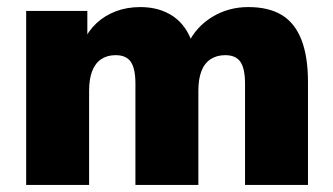

<svg xmlns="http://www.w3.org/2000/svg" viewBox="-20 -523 942 543"><path d="M54 0V-492H227V-406H216Q230 -436 253 -457.5Q276 -479 307.5 -491Q339 -503 377 -503Q431 -503 469.5 -477Q508 -451 525 -398H511Q534 -447 580 -475Q626 -503 682 -503Q740 -503 777 -480.5Q814 -458 832.5 -410.5Q851 -363 851 -291V0H673V-286Q673 -329 660 -348Q647 -367 617 -367Q593 -367 575.5 -355.5Q558 -344 549.5 -321.5Q541 -299 541 -267V0H363V-286Q363 -329 350 -348Q337 -367 307 -367Q283 -367 266 -355.5Q249 -344 240.5 -321.5Q232 -299 232 -267V0Z"/></svg>

Font: Nunito Sans 12pt ExtraLight 12pt Black
Style: Regular
Weight: 900
Version: Version 3.101;gftools[0.9.27]